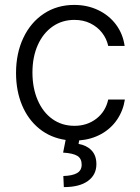

<svg xmlns="http://www.w3.org/2000/svg" viewBox="-20 -558 565 777"><path d="M280.3 -538.1Q333.5 -538.1 377.4 -517.1Q421.4 -496.1 449.5 -458.5Q477.5 -420.9 484.4 -372.1H418Q411.6 -401.4 393.1 -425.3Q374.5 -449.2 345.9 -463.4Q317.4 -477.5 281.2 -477.5Q231.4 -477.5 192.9 -450.7Q154.3 -423.8 132.8 -375.5Q111.3 -327.1 111.3 -264.6Q111.3 -201.7 132.6 -152.6Q153.8 -103.5 192.1 -76.2Q230.5 -48.8 281.2 -48.8Q332.5 -48.8 369.9 -77.6Q407.2 -106.4 418 -155.3H485.4Q478.5 -110.4 453.9 -74Q429.2 -37.6 389.6 -15.6Q350.1 6.3 300.3 10.3L297.9 24.4Q330.1 29.8 350.1 50.3Q370.1 70.8 370.1 106.4Q370.1 149.4 335.9 174.3Q301.8 199.2 238.3 199.2L236.3 154.3Q272.5 153.3 291.5 142.6Q310.5 131.8 310.5 108.4Q310.5 83.5 293 72.8Q275.4 62 235.4 59.6L245.6 8.3Q184.6 -0.5 139.2 -37.1Q93.8 -73.7 69.3 -132.1Q44.9 -190.4 44.9 -262.7Q44.9 -342.3 74.5 -404.8Q104 -467.3 157.5 -502.7Q210.9 -538.1 280.3 -538.1Z"/></svg>

Font: Pretendard GOV Light
Style: Regular
Weight: 300
Designer: Base glyphs from Inter by Rasmus Andersson; Hangeul glyphs from Noto Sans CJK(Source Han Sans) by Jang Soo-young and Kan
Foundry: Kil Hyung-jin
Version: Version 1.309